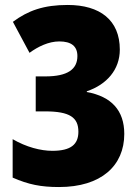

<svg xmlns="http://www.w3.org/2000/svg" viewBox="-20 -744 562 774"><path d="M463 -544C463 -663 383 -724 253 -724C157 -724 94 -702 32 -656L99 -531C133 -556 176 -577 219 -577C267 -577 292 -558 292 -518C292 -465 253 -436 163 -436H124V-295H162C262 -295 296 -270 296 -213C296 -162 266 -136 191 -136C144 -136 86 -151 31 -183V-28C95 0 145 10 218 10C388 10 481 -76 481 -204C481 -299 429 -355 330 -373V-376C410 -403 463 -463 463 -544Z"/></svg>

Font: Noto Sans Thai Looped Condensed Black
Style: Regular
Weight: 900
Width: 3
Designer: Sasikarn Vongin, Ben Mitchell
Foundry: The Fontpad Ltd
Version: Version 1.001